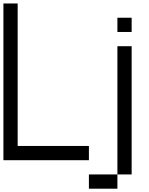

<svg xmlns="http://www.w3.org/2000/svg" viewBox="-20 -937 873 1123"><path d="M0 0V-916.7H83.3V-83.3H500V0ZM666.7 83.3V166.7H500V83.3ZM666.7 -750V-833.3H750V-750ZM666.7 -666.7H750V83.3H666.7Z"/></svg>

Font: Galmuri11 Regular
Style: Regular
Weight: 400
Designer: Minseo Lee (Quiple)
Version: Version 2.356;hotconv 1.1.0;makeotfexe 2.6.0 DEVELOPMENT